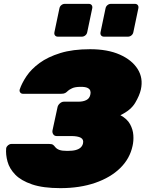

<svg xmlns="http://www.w3.org/2000/svg" viewBox="-20 -965 754 995"><path d="M293 10Q203 10 146 -9.5Q89 -29 59 -60Q29 -91 19 -127.5Q9 -164 12 -197Q14 -206 22 -212.5Q30 -219 39 -219H235Q249 -219 255 -214.5Q261 -210 266 -203Q274 -193 288 -188Q302 -183 329 -183Q356 -183 372.5 -187.5Q389 -192 398 -200.5Q407 -209 410 -221Q415 -242 399 -251Q383 -260 348 -260H273Q262 -260 256 -269Q250 -278 252 -289L278 -409Q280 -420 290 -429Q300 -438 311 -438H386Q411 -438 427.5 -446.5Q444 -455 448 -474Q451 -485 448 -494.5Q445 -504 433.5 -509.5Q422 -515 399 -515Q369 -515 353.5 -507.5Q338 -500 333 -495Q325 -487 318 -483Q311 -479 297 -479H99Q90 -479 85 -485.5Q80 -492 82 -501Q93 -534 117.5 -570.5Q142 -607 185 -638.5Q228 -670 292.5 -690Q357 -710 447 -710Q538 -710 601 -682Q664 -654 693.5 -607Q723 -560 710 -501Q703 -470 680.5 -432Q658 -394 604 -368Q639 -349 654 -321.5Q669 -294 671 -264.5Q673 -235 667 -209Q653 -143 603 -94Q553 -45 473.5 -17.5Q394 10 293 10ZM519 -775Q509 -775 504 -781.5Q499 -788 501 -798L527 -922Q529 -932 537 -938.5Q545 -945 555 -945H679Q689 -945 694 -938.5Q699 -932 697 -922L671 -798Q669 -788 661 -781.5Q653 -775 643 -775ZM280 -775Q270 -775 265 -781.5Q260 -788 262 -798L288 -922Q290 -932 298 -938.5Q306 -945 316 -945H440Q450 -945 455 -938.5Q460 -932 458 -922L432 -798Q430 -788 422 -781.5Q414 -775 404 -775Z"/></svg>

Font: Rubik Light Black
Style: Italic
Weight: 900
Italic angle: -12°
Version: Version 2.104